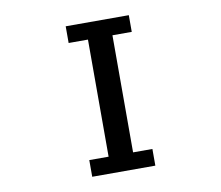

<svg xmlns="http://www.w3.org/2000/svg" viewBox="-86 -889 1172 1018"><g transform="rotate(-10 500.0 -380.0)"><path d="M330.1 -695.3V-785.2H669.9V-695.3H565.9V-64.9H669.9V24.9H330.1V-64.9H434.1V-695.3Z"/></g></svg>

Font: FORM UDPGothic
Style: Bold
Weight: 700
Foundry: Pronama LLC
Version: Version 1.051